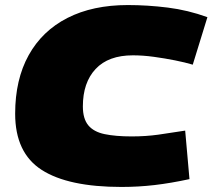

<svg xmlns="http://www.w3.org/2000/svg" viewBox="-20 -730 841 760"><path d="M461 10Q250 10 145 -57.5Q40 -125 40 -280Q40 -415 93.5 -511.5Q147 -608 247 -659Q347 -710 486 -710Q564 -710 644 -700Q724 -690 801 -662L743 -474Q713 -483 673 -491Q633 -499 589.5 -505Q546 -511 506 -511Q409 -511 358.5 -457Q308 -403 308 -309Q308 -260 329.5 -234Q351 -208 394.5 -199Q438 -190 501 -190Q557 -190 607 -197Q657 -204 713 -213L730 -21Q656 -5 592 2.5Q528 10 461 10Z"/></svg>

Font: Georama Extended Black
Style: Italic
Weight: 900
Width: 7
Italic angle: -9°
Designer: Jean-Baptiste Levee
Foundry: Production Type
Version: Version 1.000